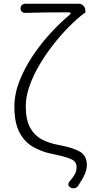

<svg xmlns="http://www.w3.org/2000/svg" viewBox="-20 -815 488 1028"><path d="M398 180Q392 190 381 192.5Q370 195 359 190Q337 178 352 157Q374 131 382 115.5Q390 100 390 79Q390 62 380 50.5Q370 39 342 29.5Q314 20 259 9Q204 -2 158 -28Q112 -54 84.5 -105.5Q57 -157 57 -244Q57 -312 84.5 -382Q112 -452 156.5 -518Q201 -584 252.5 -639.5Q304 -695 351 -734Q368 -749 345 -749Q290 -749 230.5 -748.5Q171 -748 115 -746Q105 -745 97.5 -752Q90 -759 90 -770Q90 -781 97.5 -788Q105 -795 115 -795H400Q416 -795 426.5 -784.5Q437 -774 437 -758V-745H432Q392 -715 348.5 -671Q305 -627 264 -574.5Q223 -522 190 -465.5Q157 -409 137.5 -353Q118 -297 118 -246Q118 -174 141 -132Q164 -90 203.5 -69Q243 -48 293 -39Q369 -25 407 -3.5Q445 18 445 69Q445 92 433.5 118.5Q422 145 398 180Z"/></svg>

Font: Chiron GoRound TC L
Style: Regular
Weight: 300
Designer: Ryoko NISHIZUKA 西塚涼子 (kana, bopomofo & ideographs); Paul D. Hunt (Latin, Greek & Cyrillic); Sandoll Communications 산돌커뮤니
Foundry: Adobe
Version: Version 1.000;hotconv 1.1.1;makeotfexe 2.6.0